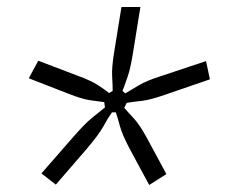

<svg xmlns="http://www.w3.org/2000/svg" viewBox="-20 -630 640 547"><path d="M139 -104 98 -136 188 -239Q222 -278 242.5 -294.5Q263 -311 279 -324L277 -339Q260 -341 236.5 -344.5Q213 -348 175 -363L62 -407L89 -457L202 -414Q240 -400 259 -387.5Q278 -375 291 -365L301 -371Q301 -389 299.5 -412.5Q298 -436 305 -480L326 -610H380L359 -480Q352 -436 344 -412.5Q336 -389 329 -371L337 -364Q354 -374 375.5 -387Q397 -400 438 -413L567 -456L578 -404L450 -360Q407 -345 383 -342.5Q359 -340 341 -337L334 -323Q345 -310 361 -293Q377 -276 398 -238L454 -134L405 -103L349 -207Q328 -247 322 -269.5Q316 -292 310 -310H299Q287 -293 274.5 -270Q262 -247 228 -207Z"/></svg>

Font: NKDuy Mono Thin
Style: Italic
Weight: 100
Italic angle: -9°
Monospace: yes
Designer: NKDuy
Foundry: NKDuy
Version: Version 2.251; ttfautohint (v1.8.4.7-5d5b)